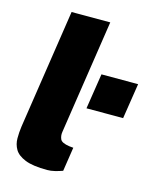

<svg xmlns="http://www.w3.org/2000/svg" viewBox="-113 -822 744 911"><g transform="rotate(15 259.0 -366.0)"><path d="M206.5 11Q135.5 11 97.8 -4.2Q60 -19.5 45.8 -44Q31.5 -68.5 31.5 -98Q31.5 -127.5 35.5 -156L124.5 -743H314.5L229.5 -182Q226.5 -163.5 233.5 -147Q240.5 -130.5 279 -125L299 -123L281 -5Q263 1.5 243.8 6.2Q224.5 11 206.5 11ZM311 -320 338 -494H518L491 -320Z"/></g></svg>

Font: Public Sans Thin Black
Style: Italic
Weight: 900
Italic angle: -8°
Version: Version 2.001